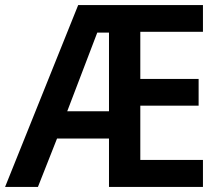

<svg xmlns="http://www.w3.org/2000/svg" viewBox="-21 -734 870 754"><path d="M776 0H407V-190H203L128 0H-1L286 -714H776V-609H530V-424H759V-319H530V-106H776ZM243 -297H407V-606H361Z"/></svg>

Font: Noto Sans Arabic UI SmCn SmBd
Style: Regular
Weight: 600
Width: 4
Designer: Monotype Design Team, Nadine Chahine and Nizar Qandah
Foundry: Monotype Imaging Inc.
Version: Version 2.010; ttfautohint (v1.8.4.7-5d5b)